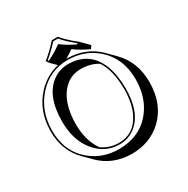

<svg xmlns="http://www.w3.org/2000/svg" viewBox="-192 -973 1181 1208"><g transform="rotate(-30 398.5 -369.0)"><path d="M388.2 -805.2Q402.8 -787.6 418.9 -771.5Q450.2 -740.2 488.8 -710.9L545.4 -654.3L529.8 -633.3Q467.3 -662.1 423.3 -695.3Q393.6 -673.8 365.7 -658.2Q367.2 -658.2 368.2 -658.2Q505.9 -657.2 596.7 -567.4L652.8 -510.7Q745.1 -417.5 745.6 -272.5Q745.6 -108.4 642.1 -13.2Q554.7 65.9 425.8 66.4Q288.6 65.4 198.2 -23.9L141.6 -80.6Q52.2 -170.9 51.8 -310.1Q51.8 -460.9 146.5 -561.5Q211.4 -629.4 299.8 -650.4L259.8 -689.9L246.1 -710.9Q289.6 -744.1 345.2 -805.2ZM411.6 -557.6Q317.9 -557.6 262.2 -474.6Q211.9 -397.9 211.4 -270.5Q211.9 -150.9 267.6 -72.3Q323.2 -34.2 389.2 -34.2Q495.6 -34.2 548.3 -133.8Q585.4 -204.6 585.9 -310.1Q585.4 -447.3 534.7 -524.4Q482.9 -557.1 411.6 -557.6ZM679.2 -329.1Q679.2 -482.9 575.7 -573.2Q489.7 -647.5 368.2 -647.9Q237.8 -647.9 149.4 -549.8Q62.5 -452.1 62 -310.1Q62 -158.2 167.5 -70.3Q252.4 -0.5 369.1 0Q521 0 607.4 -106.9Q678.7 -196.8 679.2 -329.1ZM355 -624Q513.2 -624 569.3 -477.5Q595.7 -407.2 596.2 -310.1Q596.2 -137.2 503.9 -63.5Q454.1 -24.4 389.2 -23.9Q283.7 -23.9 213.9 -108.9Q145.5 -193.4 145 -327.1Q145 -518.1 250.5 -591.3Q297.9 -623.5 355 -624ZM383.3 -794.9H349.6Q298.8 -739.7 259.3 -709L263.7 -702.6Q315.4 -726.6 361.3 -760.3L367.2 -764.6L373 -759.8Q414.6 -728.5 469.7 -702.6L475.1 -709Q420.9 -751 383.3 -794.9Z"/></g></svg>

Font: Linux Biolinum Shadow O
Style: Regular
Weight: 400
Designer: Philipp H. Poll
Foundry: Philipp H. Poll
Version: Version 1.0.4